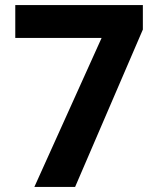

<svg xmlns="http://www.w3.org/2000/svg" viewBox="-20 -734 621 754"><path d="M115 0 379 -585H40V-714H541V-618L275 0Z"/></svg>

Font: Noto Sans Georgian Bold
Style: Regular
Weight: 700
Designer: Monotype Design Team, Akaki Razmadze
Foundry: Google LLC
Version: Version 2.005; ttfautohint (v1.8.4.7-5d5b)